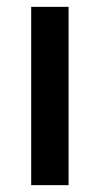

<svg xmlns="http://www.w3.org/2000/svg" viewBox="-20 -540 291 560"><path d="M71 0V-520H180V0Z"/></svg>

Font: Bricolage Grotesque 24pt Medium
Style: Regular
Weight: 500
Designer: Mathieu Triay
Foundry: Atelier Triay
Version: Version 1.001;gftools[0.9.33.dev8+g029e19f]